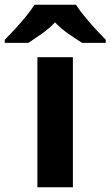

<svg xmlns="http://www.w3.org/2000/svg" viewBox="-79 -786 464 806"><path d="M227 0H78V-546H227ZM240 -766Q254 -744 276.5 -716.5Q299 -689 323 -663Q347 -637 365 -619V-606H266Q240 -622 209 -643.5Q178 -665 152 -692Q126 -665 96 -644Q66 -623 40 -606H-59V-619Q-40 -638 -16.5 -663.5Q7 -689 29.5 -716.5Q52 -744 66 -766Z"/></svg>

Font: Noto Sans Bamum
Style: Regular
Weight: 400
Designer: Monotype Design Team
Foundry: Monotype Imaging Inc.
Version: Version 2.001